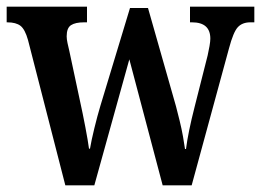

<svg xmlns="http://www.w3.org/2000/svg" viewBox="-21 -556 783 576"><path d="M63 -436Q54 -468 40.5 -478.5Q27 -489 1 -489H-1V-536H240V-489H231Q205 -489 192 -480.5Q179 -472 179 -447Q179 -439 181.5 -427Q184 -415 187 -403L219 -253Q227 -217 235 -175Q243 -133 246 -110H249Q253 -134 262 -171Q271 -208 280 -238L369 -532H423L507 -237Q512 -218 518 -193.5Q524 -169 528 -146.5Q532 -124 534 -109H537Q540 -133 546.5 -165Q553 -197 563 -236L602 -390Q605 -403 607.5 -417.5Q610 -432 610 -440Q610 -489 555 -489H549V-536H742V-489H730Q706 -489 692.5 -474.5Q679 -460 666 -411L554 0H467L367 -378L262 0H175Z"/></svg>

Font: Noto Serif Myanmar Cond SemBd
Style: Regular
Weight: 600
Width: 3
Designer: Ben Mitchell and the Monotype Design Team
Foundry: Monotype Imaging Inc.
Version: Version 2.106; ttfautohint (v1.8.4.7-5d5b)